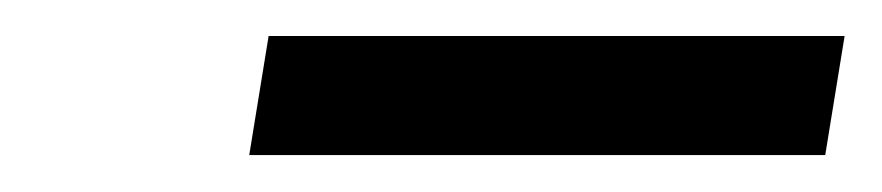

<svg xmlns="http://www.w3.org/2000/svg" viewBox="-20 -668 478 104"><path d="M125.5 -648.5H437.5L427 -584H115Z"/></svg>

Font: Karla
Style: Italic
Weight: 400
Italic angle: -8°
Designer: Jonathan Pinhorn
Version: Version 2.004;gftools[0.9.33]